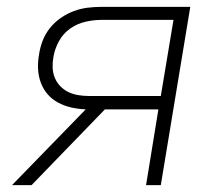

<svg xmlns="http://www.w3.org/2000/svg" viewBox="-20 -540 640 560"><path d="M15 0 230 -221Q208 -222 188 -226.5Q168 -231 150 -240.5Q132 -250 119 -265Q106 -280 99 -299Q92 -318 91 -339Q90 -360 94 -382Q97 -402 104.5 -421.5Q112 -441 125.5 -458Q139 -475 157 -487.5Q175 -500 195 -507.5Q215 -515 235.5 -517.5Q256 -520 276 -520H535L449 0H406L442 -221H286L72 0ZM240 -260H449L486 -482H276Q253 -482 229 -476.5Q205 -471 184.5 -456.5Q164 -442 152 -420Q140 -398 136 -375Q133 -359 133.5 -343.5Q134 -328 139.5 -314Q145 -300 155.5 -289Q166 -278 179.5 -271.5Q193 -265 208.5 -262.5Q224 -260 240 -260Z"/></svg>

Font: Iosevka Aile XLt Obl
Style: Regular
Weight: 200
Italic angle: -9°
Designer: Belleve Invis
Foundry: Belleve Invis
Version: Version 31.1.0; ttfautohint (v1.8.4)